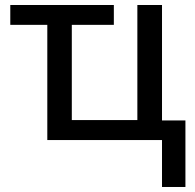

<svg xmlns="http://www.w3.org/2000/svg" viewBox="-20 -558 776 765"><path d="M625.5 187V0H168.5V-459H21V-538.1H433.6V-459H266.1V-79.6H527.3V-538.1H625.5V-78.1H718.8V187Z"/></svg>

Font: Open Sans Medium
Style: Regular
Weight: 500
Designer: Monotype Design Team
Foundry: Monotype Imaging Inc.
Version: Version 3.000